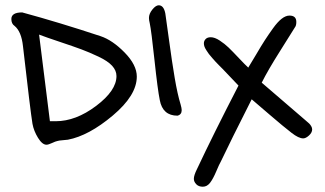

<svg xmlns="http://www.w3.org/2000/svg" viewBox="-20 -530 1231 727"><path d="M361 -393Q406 -378 452 -331Q498 -284 498 -240Q498 -169 407 -92.5Q316 -16 237 -1Q230 0 216.5 1Q203 2 197 4Q191 5 177 11.5Q163 18 156 18Q140 18 124 -8Q108 -34 103 -61Q95 -110 67 -355Q61 -411 35 -432Q23 -440 23 -458Q23 -483 64 -483Q204 -445 361 -393ZM128 -399 169 -71H191Q267 -71 344 -129Q421 -187 421 -242Q421 -263 404.5 -281Q388 -299 353 -315.5Q318 -332 288.5 -343Q259 -354 206.5 -371.5Q154 -389 128 -399Z M585 -151Q577 -190 565 -302Q553 -414 547 -442Q544 -454 544 -462Q544 -478 557 -494Q570 -510 581 -510Q600 -510 606 -479Q610 -453 620.5 -375Q631 -297 641.5 -235Q652 -173 664 -134Q668 -120 668 -113Q668 -96 652 -92Q596 -92 585 -151Z M778 -389Q793 -389 812 -376.5Q831 -364 845.5 -350Q860 -336 884 -310.5Q908 -285 920 -274Q929 -288 949.5 -323Q970 -358 983 -378Q996 -398 1013.5 -422.5Q1031 -447 1046.5 -459Q1062 -471 1076 -471Q1102 -471 1102 -447Q1102 -433 1097 -427Q1085 -407 1040 -336Q995 -265 971 -217L1128 -82Q1131 -79 1139 -72.5Q1147 -66 1151 -62Q1155 -58 1158.5 -52Q1162 -46 1162 -40Q1162 -28 1150 -17Q1138 -6 1128 -6Q1111 -6 1084 -27Q1053 -51 1003 -94Q953 -137 933 -154Q852 6 816 82Q811 90 799 118.5Q787 147 775.5 162Q764 177 748 177Q732 177 723 167.5Q714 158 714 147Q714 134 726 110Q787 -20 883 -206L823 -269Q822 -270 811 -281Q800 -292 796.5 -296Q793 -300 784 -310Q775 -320 771 -325.5Q767 -331 761.5 -339.5Q756 -348 754 -354Q752 -360 752 -366Q752 -375 758.5 -382Q765 -389 778 -389Z"/></svg>

Font: Because We Organize
Style: Regular
Weight: 400
Designer: Liz Wetzel, Aaron Williamson, Russ McMullin
Foundry: Red Hat
Version: Version 1.000